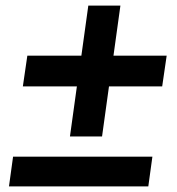

<svg xmlns="http://www.w3.org/2000/svg" viewBox="-20 -670 634 689"><path d="M412.1 -649.9 387.2 -470.2H578.1L562 -359.9H371.1L346.2 -180.2H231L255.9 -359.9H62L78.1 -470.2H272L296.9 -649.9ZM12.2 -1 26.9 -107.9H526.9L512.2 -1Z"/></svg>

Font: Human Sans Bold
Style: Italic
Weight: 700
Italic angle: -8°
Designer: Tim Radville
Foundry: Continuum
Version: Version 1.000;FEAKit 1.0